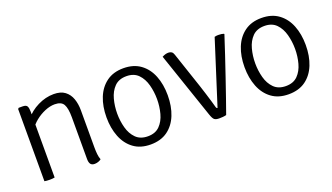

<svg xmlns="http://www.w3.org/2000/svg" viewBox="-53 -853 2102 1217"><g transform="rotate(-20 997.5 -245.0)"><path d="M122 -493Q146 -493 152.5 -480.8Q159 -468.5 159 -445V0Q145.5 3 125 3Q103.5 3 90 0V-487L96 -493ZM461 -93Q461 -69 463.2 -47.2Q465.5 -25.5 472 -9Q464.5 -2.5 452.2 1.8Q440 6 428 6Q408.5 6 400.2 -5.5Q392 -17 392 -40V-321Q392 -382 376.8 -409Q361.5 -436 317 -436Q285.5 -436 250.8 -421.5Q216 -407 186.2 -383Q156.5 -359 140 -330V-405Q172.5 -446.5 225.5 -472.8Q278.5 -499 333 -499Q380.5 -499 408.5 -477.8Q436.5 -456.5 448.8 -421.2Q461 -386 461 -344Z M1011 -245Q1011 -171 987.8 -112.8Q964.5 -54.5 918.5 -21.2Q872.5 12 804 12Q735.5 12 689.8 -21.8Q644 -55.5 621 -113.8Q598 -172 598 -245Q598 -319 621.2 -377Q644.5 -435 690.5 -468.5Q736.5 -502 804 -502Q873 -502 919 -468.2Q965 -434.5 988 -376.5Q1011 -318.5 1011 -245ZM670 -245Q670 -195 682.5 -148.8Q695 -102.5 724.5 -72.8Q754 -43 805 -43Q855.5 -43 884.8 -72.8Q914 -102.5 926.5 -148.8Q939 -195 939 -245Q939 -294.5 926.5 -341.2Q914 -388 884.8 -418Q855.5 -448 805 -448Q754 -448 724.5 -418Q695 -388 682.5 -341.2Q670 -294.5 670 -245Z M1417 -491Q1425.5 -493.5 1432.2 -493.8Q1439 -494 1445 -494Q1455 -494 1463 -492.8Q1471 -491.5 1479 -489L1481 -486Q1462 -426.5 1439.2 -358.5Q1416.5 -290.5 1393.5 -223.2Q1370.5 -156 1350.5 -98Q1330.5 -40 1316 0Q1305 3 1292.2 4Q1279.5 5 1268 5Q1246.5 5 1236 -2.8Q1225.5 -10.5 1215 -42L1064 -485Q1079 -492.5 1088.5 -494.8Q1098 -497 1107 -497Q1119 -497 1127.8 -491.2Q1136.5 -485.5 1141 -471L1222 -230Q1231.5 -201.5 1241.2 -170Q1251 -138.5 1259 -111.5Q1267 -84.5 1271 -69Q1273.5 -61 1280 -61Z M1942 -245Q1942 -171 1918.8 -112.8Q1895.5 -54.5 1849.5 -21.2Q1803.5 12 1735 12Q1666.5 12 1620.8 -21.8Q1575 -55.5 1552 -113.8Q1529 -172 1529 -245Q1529 -319 1552.2 -377Q1575.5 -435 1621.5 -468.5Q1667.5 -502 1735 -502Q1804 -502 1850 -468.2Q1896 -434.5 1919 -376.5Q1942 -318.5 1942 -245ZM1601 -245Q1601 -195 1613.5 -148.8Q1626 -102.5 1655.5 -72.8Q1685 -43 1736 -43Q1786.5 -43 1815.8 -72.8Q1845 -102.5 1857.5 -148.8Q1870 -195 1870 -245Q1870 -294.5 1857.5 -341.2Q1845 -388 1815.8 -418Q1786.5 -448 1736 -448Q1685 -448 1655.5 -418Q1626 -388 1613.5 -341.2Q1601 -294.5 1601 -245Z"/></g></svg>

Font: Signika Negative Light
Style: Regular
Weight: 300
Designer: Anna Giedry
Foundry: Anna Giedry
Version: Version 2.001